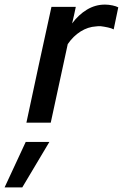

<svg xmlns="http://www.w3.org/2000/svg" viewBox="-106 -534 535 836"><path d="M0 0ZM9 0Q36 -127 63 -252Q90 -377 118 -504H224Q220 -486 216.5 -468.5Q213 -451 208 -432Q236 -470 272.5 -492Q309 -514 351 -514Q367 -514 383.5 -510.5Q400 -507 409 -502Q404 -478 399 -454Q394 -430 389 -406Q380 -411 364 -414.5Q348 -418 332 -420Q327 -420 322 -420Q317 -420 312 -419Q277 -417 245 -397Q213 -377 189 -342L115 0ZM6 84H109L-9 282H-86Z"/></svg>

Font: Rosa Sans Medium
Style: Italic
Weight: 500
Italic angle: -12°
Designer: Pentagram / MCKL
Foundry: Pentagram / MCKL
Version: Version 1.005;September 16, 2019;FontCreator 11.5.0.2425 64-